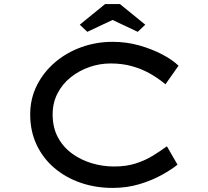

<svg xmlns="http://www.w3.org/2000/svg" viewBox="-20 -911 1021 941"><path d="M532 10Q448 10 374.5 -15.5Q301 -41 245.5 -88.5Q190 -136 159 -202.5Q128 -269 128 -350Q128 -427 160.5 -492Q193 -557 249 -605Q305 -653 378 -679.5Q451 -706 532 -706Q600 -706 662 -688.5Q724 -671 774.5 -644.5Q825 -618 855 -589L791 -498Q755 -528 714 -551Q673 -574 625.5 -587Q578 -600 522 -600Q469 -600 418.5 -582.5Q368 -565 327 -532.5Q286 -500 262 -453.5Q238 -407 238 -350Q238 -287 263 -239.5Q288 -192 331 -160Q374 -128 428 -111.5Q482 -95 540 -95Q600 -95 647 -110.5Q694 -126 731 -149Q768 -172 798 -194L850 -104Q822 -81 773.5 -54Q725 -27 663.5 -8.5Q602 10 532 10ZM408 -755 371 -790 495 -891H568L692 -790L655 -755L517 -820H546Z"/></svg>

Font: Lexend Zetta
Style: Regular
Weight: 400
Designer: Bonnie Shaver-Troup, Thomas Jockin
Foundry: Lexend
Version: Version 1.007